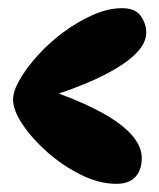

<svg xmlns="http://www.w3.org/2000/svg" viewBox="-20 -577 389 470"><path d="M265 -127Q223 -127 178.5 -149Q134 -171 96.5 -204Q59 -237 35.5 -272Q12 -307 12 -333Q12 -354 28.5 -382.5Q45 -411 72.5 -441.5Q100 -472 135 -498Q170 -524 207.5 -540.5Q245 -557 279 -557Q311 -557 324.5 -538Q338 -519 338 -497Q338 -459 281.5 -420.5Q225 -382 124 -348Q327 -273 327 -190Q327 -160 311 -143.5Q295 -127 265 -127Z"/></svg>

Font: DynaPuff Condensed Medium
Style: Regular
Weight: 500
Width: 3
Designer: Toshi Omagari, Jennifer Daniel
Foundry: Google Fonts
Version: Version 2.000; ttfautohint (v1.8.4.7-5d5b)